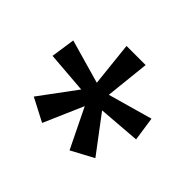

<svg xmlns="http://www.w3.org/2000/svg" viewBox="-109 -916 767 767"><g transform="rotate(45 274.5 -532.0)"><path d="M327 -760H219L239 -572L53 -625L38 -523L214 -509L100 -355L198 -304L271 -472L353 -304L448 -355L332 -509L510 -523L495 -625L307 -572Z"/></g></svg>

Font: Noto Sans Lisu Medium
Style: Regular
Weight: 500
Designer: Monotype Design Team. David Williams.
Foundry: Monotype Imaging Inc.
Version: Version 2.102